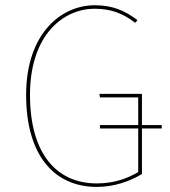

<svg xmlns="http://www.w3.org/2000/svg" viewBox="-20 -711 656 740"><path d="M603.3 -229H527.1V-349.3H363.4L365.1 -335.7H512.7V-229H365.1V-215.8H512.7V-47.7C471.7 -23.8 421 -4.1 353 -4.1C197.3 -4.1 95.6 -119.8 95.6 -345C95.6 -577.4 224.4 -677.3 345.1 -677.3C407 -677.3 453.7 -659.6 501.1 -623.1L509.9 -633.3C459.7 -671.4 412.3 -690.8 345.1 -690.8C216.1 -690.8 80.7 -582.4 80.7 -345C80.7 -111.8 189.6 9.4 353 9.4C420 9.4 479.9 -12 527.1 -40.3V-215.8H603.3Z"/></svg>

Font: Fira Sans Hair
Style: Regular
Weight: 100
Designer: bBox Type GmbH & Carrois Corporate GbR & Edenspiekermann AG
Foundry: bBox Type GmbH & Carrois Corporate GbR & Edenspiekermann AG
Version: Version 4.300;PS 004.300;hotconv 1.0.88;makeotf.lib2.5.64775